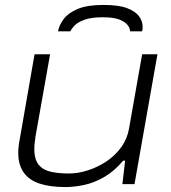

<svg xmlns="http://www.w3.org/2000/svg" viewBox="-20 -746 694 778"><path d="M245 12Q183 12 140.5 -2Q98 -16 76 -47Q54 -78 54 -127Q54 -140 55.5 -153.5Q57 -167 60 -182L120 -526H183L124 -194Q122 -180 120.5 -167Q119 -154 119 -144Q119 -99 137.5 -77.5Q156 -56 188 -49.5Q220 -43 259 -43Q297 -43 337 -56Q377 -69 412 -92.5Q447 -116 471.5 -150Q496 -184 503 -226L556 -526H618L525 0H476L487 -95H479Q443 -52 402 -28.5Q361 -5 320.5 3.5Q280 12 245 12ZM399 -726Q461 -726 495 -713Q529 -700 543.5 -680Q558 -660 558 -637Q558 -633 557.5 -628.5Q557 -624 556 -619H507Q507 -631 497.5 -644Q488 -657 464.5 -666.5Q441 -676 396 -676Q350 -676 322.5 -666Q295 -656 282.5 -643Q270 -630 265 -619H215Q220 -645 238.5 -669.5Q257 -694 295.5 -710Q334 -726 399 -726Z"/></svg>

Font: Archivo Expanded ExtraLight
Style: Italic
Weight: 250
Width: 7
Italic angle: -10°
Designer: Hector Gatti
Foundry: Omnibus-Type
Version: Version 2.001